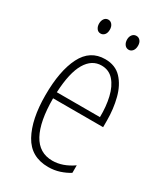

<svg xmlns="http://www.w3.org/2000/svg" viewBox="-179 -777 746 864"><g transform="rotate(30 194.0 -345.0)"><path d="M199 -539Q252 -539 283.5 -505.5Q315 -472 329 -418Q343 -364 343 -303V-269H83Q83 -149 117 -86.5Q151 -24 220 -24Q273 -24 326 -61V-22Q304 -8 276.5 1Q249 10 218 10Q128 10 87 -64.5Q46 -139 46 -264Q46 -391 83.5 -465Q121 -539 199 -539ZM199 -506Q149 -506 119 -455.5Q89 -405 84 -301H308Q309 -357 298 -403.5Q287 -450 262.5 -478Q238 -506 199 -506ZM94 -664Q94 -679 101.5 -689.5Q109 -700 122 -700Q134 -700 142 -690Q150 -680 150 -664Q150 -647 142 -637.5Q134 -628 122 -628Q109 -628 101.5 -638.5Q94 -649 94 -664ZM239 -665Q239 -680 247 -690Q255 -700 268 -700Q280 -700 288 -690.5Q296 -681 296 -665Q296 -648 288 -638Q280 -628 268 -628Q255 -628 247 -638.5Q239 -649 239 -665Z"/></g></svg>

Font: Noto Sans Devanagari ExtraCondensed ExtraLight
Style: Regular
Weight: 200
Width: 2
Designer: Jelle Bosma - Monotype Design Team
Foundry: Monotype Imaging Inc.
Version: Version 2.004; ttfautohint (v1.8.4.7-5d5b)